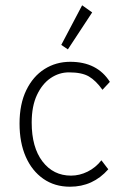

<svg xmlns="http://www.w3.org/2000/svg" viewBox="-20 -696 478 727"><path d="M245 11Q187 11 144 -19Q101 -49 77.5 -102.5Q54 -156 54 -228Q54 -302 79.5 -354.5Q105 -407 148.5 -434.5Q192 -462 246 -462Q348 -462 396 -386L368 -356Q343 -391 316.5 -406.5Q290 -422 241 -422Q204 -422 172 -400.5Q140 -379 120 -336.5Q100 -294 100 -232Q100 -138 141 -84.5Q182 -31 249 -31Q281 -31 311.5 -46Q342 -61 364 -89L390 -55Q332 11 245 11ZM237 -509 212 -526 291 -676 329 -649Z"/></svg>

Font: Inconsolata SemiCondensed Light
Style: Regular
Weight: 300
Width: 4
Monospace: yes
Designer: Raph Levien, Cyreal, Brenton Simpson
Foundry: Raph Levien, Cyreal, Google
Version: Version 3.100; ttfautohint (v1.8.4.7-5d5b)